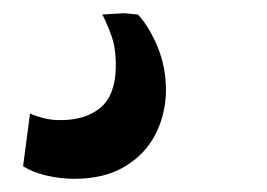

<svg xmlns="http://www.w3.org/2000/svg" viewBox="-20 -40 404 291"><path d="M92.5 231Q71.5 231 50.2 226Q29 221 15 212L25.5 132Q34 136 46.8 139.2Q59.5 142.5 74.5 142Q110.5 141.5 132.5 123Q154.5 104.5 155.5 62.5Q156 34 149 14.5Q142 -5 135 -18L168 -20L189 -18Q205.5 -0.5 218.5 30.2Q231.5 61 231.5 96Q231.5 132 216 162.8Q200.5 193.5 169.5 212.2Q138.5 231 92.5 231Z"/></svg>

Font: Merriweather 60pt ExtraBold
Style: Italic
Weight: 800
Italic angle: -7.8°
Version: Version 2.101